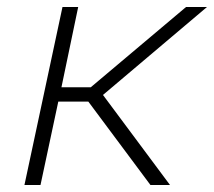

<svg xmlns="http://www.w3.org/2000/svg" viewBox="-20 -530 613 550"><path d="M50 0 159 -510H204L156 -280H240L513 -510H573L275 -258L467 0H411L233 -239H147L96 0Z"/></svg>

Font: Saira SemiExpanded ExtraLight
Style: Italic
Weight: 250
Width: 6
Italic angle: -12°
Designer: Hector Gatti with collaboration of the Omnibus-Type team
Foundry: Omnibus-Type
Version: Version 1.101